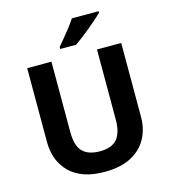

<svg xmlns="http://www.w3.org/2000/svg" viewBox="-134 -1040 1024 1156"><g transform="rotate(-15 378.0 -462.0)"><path d="M671 -252Q671 -178 638.5 -118.5Q606 -59 540.5 -24.5Q475 10 375 10Q233 10 159 -62.5Q85 -135 85 -254V-714H236V-277Q236 -189 272 -153Q308 -117 379 -117Q453 -117 486.5 -156Q520 -195 520 -278V-714H671ZM589 -924Q575 -910 552 -890Q529 -870 502.5 -848Q476 -826 450.5 -806.5Q425 -787 406 -774H307V-787Q323 -806 344.5 -831.5Q366 -857 387 -884.5Q408 -912 422 -934H589Z"/></g></svg>

Font: Noto Sans Devanagari UI
Style: Bold
Weight: 700
Designer: Jelle Bosma - Monotype Design Team
Foundry: Monotype Imaging Inc.
Version: Version 2.004; ttfautohint (v1.8.4.7-5d5b)